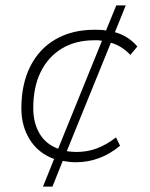

<svg xmlns="http://www.w3.org/2000/svg" viewBox="-20 -590 554 710"><path d="M139 100 180 -2Q121 -24 90 -74Q59 -124 59 -189Q59 -279 92 -344.5Q125 -410 186 -445Q247 -480 330 -480Q342 -480 352.5 -479.5Q363 -479 372 -477L410 -570H445L405 -471Q430 -464 451 -450.5Q472 -437 488 -418L462 -387Q447 -403 429 -414.5Q411 -426 390 -432L227 -31Q235 -30 243.5 -29Q252 -28 262 -28Q302 -28 337.5 -41Q373 -54 409 -82L424 -51Q388 -21 347 -5.5Q306 10 260 10Q247 10 235 8.5Q223 7 212 5L174 100ZM195 -40 357 -439Q350 -441 342.5 -441Q335 -441 328 -441Q260 -441 209.5 -411Q159 -381 131 -325Q103 -269 103 -190Q103 -136 126 -96.5Q149 -57 195 -40Z"/></svg>

Font: Gantari ExtraLight
Style: Italic
Weight: 250
Italic angle: -10°
Designer: Anugrah Pasau
Foundry: Lafontype
Version: Version 1.000